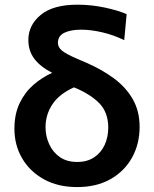

<svg xmlns="http://www.w3.org/2000/svg" viewBox="-20 -766 641 799"><path d="M301 12.5Q220 12.5 161.5 -20.5Q103 -53.5 71.5 -108.2Q40 -163 40 -229.5Q40 -291.5 61.8 -336.8Q83.5 -382 119.2 -413Q155 -444 197 -463Q147.5 -488.5 122.8 -521.5Q98 -554.5 98 -599.5Q98 -661.5 149.5 -704Q201 -746.5 302 -746.5Q361 -746.5 417.5 -734.2Q474 -722 507 -707L497 -599Q452.5 -620.5 405.5 -631.5Q358.5 -642.5 317.5 -642.5Q274 -642.5 247.5 -629.5Q221 -616.5 221 -587.5Q221 -570 237.2 -556Q253.5 -542 298.5 -522.5L341.5 -504Q404.5 -476.5 454.2 -439.8Q504 -403 532.5 -353.2Q561 -303.5 561 -238Q561 -167 529.5 -110.2Q498 -53.5 439.8 -20.5Q381.5 12.5 301 12.5ZM169.5 -237Q169.5 -199 184.8 -165.8Q200 -132.5 229.2 -112.2Q258.5 -92 301.5 -92Q343 -92 372 -111.5Q401 -131 415.8 -163.5Q430.5 -196 430.5 -235Q430.5 -297.5 393.8 -335.8Q357 -374 288 -402.5Q226.5 -375 198 -331.8Q169.5 -288.5 169.5 -237Z"/></svg>

Font: Commissioner SemiBold
Style: Regular
Weight: 600
Designer: Kostas Bartsokas
Foundry: Kostas Bartsokas
Version: Version 1.000; ttfautohint (v1.8.3)